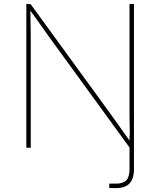

<svg xmlns="http://www.w3.org/2000/svg" viewBox="-20 -748 811 972"><path d="M533.2 204.1V181.6Q542.5 181.6 552.2 181.6Q562 181.6 568.4 181.6Q603.5 181.6 619.6 164.6Q635.7 147.5 635.7 107.4V-62.5H658.2V107.4Q658.2 157.2 635.7 180.7Q613.3 204.1 568.4 204.1Q562 204.1 551.8 204.1Q541.5 204.1 533.2 204.1ZM113.3 0V-727.5H134.8L536.6 -175.3Q555.2 -149.9 573 -124.5Q590.8 -99.1 608.9 -74Q627 -48.8 645 -23.4H637.7Q637.7 -48.8 637.2 -74Q636.7 -99.1 636.2 -124.5Q635.7 -149.9 635.7 -175.3V-727.5H658.2V0H636.7L235.8 -551.3Q217.3 -576.7 199.5 -602.1Q181.6 -627.4 163.6 -652.8Q145.5 -678.2 127 -703.6H133.8Q133.8 -678.2 134.3 -652.8Q134.8 -627.4 135.3 -602.1Q135.7 -576.7 135.7 -551.3V0Z"/></svg>

Font: Inter Thin
Style: Regular
Weight: 250
Designer: Rasmus Andersson
Foundry: rsms
Version: Version 4.001;git-66647c0bb